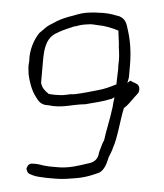

<svg xmlns="http://www.w3.org/2000/svg" viewBox="-49 -683 620 728"><g transform="rotate(5 261.5 -319.0)"><path d="M50 -410C51 -404 51 -398 52 -393V-392C52 -390 53 -388 53 -383C60 -352 71 -323 87 -302C97 -289 104 -276 127 -273H137C191 -266 226 -284 277 -289C306 -297 343 -305 368 -316C371 -317 374 -317 376 -319L385 -325L382 -299C382 -292 381 -285 380 -280C376 -244 364 -193 360 -159V-158L359 -157C353 -144 350 -127 345 -112C344 -83 326 -71 306 -66C276 -56 237 -42 196 -42H171C164 -42 159 -42 149 -43C144 -43 137 -44 132 -45L118 -47C109 -48 106 -47 93 -47C85 -45 80 -40 78 -32V-31H77C76 -28 76 -25 77 -22H78V-21C80 -13 85 -8 93 -6H94C104 -2 121 1 136 1C147 2 157 2 167 2H191C217 2 244 -3 268 -7L283 -10C305 -15 326 -23 345 -32C366 -39 376 -63 382 -93V-94C388 -109 393 -121 396 -133V-134C410 -171 414 -242 424 -286V-288L426 -289C444 -305 456 -328 472 -347C478 -355 477 -368 473 -376H472C468 -385 455 -385 439 -393L429 -383L432 -399C433 -403 433 -407 433 -411V-451C433 -499 426 -544 414 -581C406 -609 401 -625 375 -633C373 -633 370 -634 368 -634H367C344 -639 326 -641 295 -639C279 -639 265 -637 251 -635C227 -631 208 -621 186 -614C165 -606 148 -598 131 -586C121 -580 113 -575 106 -569L80 -543C62 -516 48 -477 51 -433V-432C50 -424 50 -418 50 -410ZM73 -533V-534ZM103 -355V-439C103 -483 107 -518 134 -541H135C137 -542 138 -544 139 -545H140C157 -556 177 -566 200 -575C205 -578 211 -580 217 -581C237 -589 249 -590 271 -593H272C279 -593 284 -593 294 -592C327 -592 353 -586 378 -578V-575C380 -560 382 -545 384 -529V-528C384 -523 385 -521 385 -514C388 -496 391 -471 389 -447C390 -437 390 -425 389 -414C389 -402 388 -390 388 -378V-374L385 -373C368 -364 343 -352 319 -346C295 -339 261 -329 236 -324C230 -323 225 -322 218 -322C204 -319 191 -315 174 -315C164 -315 159 -314 147 -315L135 -316L134 -317C118 -328 109 -336 103 -355ZM106 -569H107ZM356 -148V-149ZM389 -414Z"/></g></svg>

Font: Scribbler
Style: Lt
Weight: 300
Designer: Mew Too
Foundry: Cannot Into Space Fonts
Version: Version 1.001